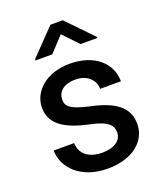

<svg xmlns="http://www.w3.org/2000/svg" viewBox="-140 -841 796 942"><g transform="rotate(-20 258.0 -370.0)"><path d="M363.3 -142.1C363.3 -102.5 327.6 -72.8 260.7 -72.8C207.5 -72.8 148.9 -95.7 146.5 -164.6H40C40 -77.6 117.2 9.8 260.3 9.8C387.2 9.8 470.2 -55.2 470.2 -148.4C470.2 -238.3 400.9 -282.7 276.9 -308.6C187.5 -329.1 164.6 -348.1 164.6 -384.3C164.6 -421.9 192.9 -455.6 258.3 -455.6C322.8 -455.6 357.9 -414.6 357.9 -371.1H466.3C466.3 -465.3 388.2 -538.1 258.3 -538.1C135.3 -538.1 57.6 -465.3 57.6 -380.9C57.6 -292.5 131.8 -250.5 246.6 -225.6C344.2 -206.1 363.3 -177.7 363.3 -142.1ZM300.3 -750H235.8L107.4 -616.7V-610.4H194.8L268.1 -689L342.3 -610.4H430.2V-615.7Z"/></g></svg>

Font: Bert Sans Medium
Style: Regular
Weight: 500
Designer: Christian Robertson (Google), Cristiano Sobral
Foundry: Google, Cristiano Sobral
Version: Version 3.101